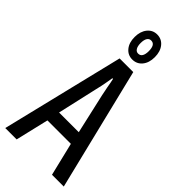

<svg xmlns="http://www.w3.org/2000/svg" viewBox="-288 -965 1014 1014"><g transform="rotate(45 218.5 -458.5)"><path d="M0 0 167 -687H269L437 0H349L304 -186H129L85 0ZM143 -259H290L239 -484Q237 -494 234.5 -506.5Q232 -519 229 -533.5Q226 -548 224 -561.5Q222 -575 219 -586H214Q212 -572 208.5 -553.5Q205 -535 201.5 -516.5Q198 -498 194 -484ZM218 -730Q185 -730 164 -755.5Q143 -781 143 -823Q143 -865 164 -891Q185 -917 218 -917Q252 -917 273 -891Q294 -865 294 -823Q294 -781 273 -755.5Q252 -730 218 -730ZM218 -774Q234 -774 241.5 -787Q249 -800 249 -823Q249 -847 241.5 -859.5Q234 -872 218 -872Q204 -872 196 -859.5Q188 -847 188 -823Q188 -800 196 -787Q204 -774 218 -774Z"/></g></svg>

Font: Archivo ExtraCondensed
Style: Regular
Weight: 400
Width: 2
Designer: Hector Gatti
Foundry: Omnibus-Type
Version: Version 2.001